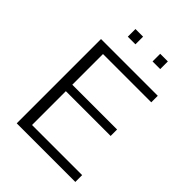

<svg xmlns="http://www.w3.org/2000/svg" viewBox="-247 -999 1119 1119"><g transform="rotate(45 312.5 -439.0)"><path d="M98.1 0V-694.8H565.9V-641.1H168V-388.2H537.1V-335H168V-56.2H581.1V0ZM198.7 -814.9V-877.9H261.7V-814.9ZM402.8 -814.9V-877.9H465.8V-814.9Z"/></g></svg>

Font: CMU Bright
Style: Roman
Weight: 500
Version: Version 0.7.0